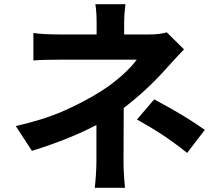

<svg xmlns="http://www.w3.org/2000/svg" viewBox="-20 -837 1040 914"><path d="M871 -109Q808 -159 753.5 -195Q699 -231 632 -268L714 -364Q792 -322 840 -293.5Q888 -265 955 -219ZM856 -602Q836 -582 779 -519Q682 -409 569 -323L568 -71Q568 -15 575 57H431Q434 35 436.5 -3.5Q439 -42 439 -71V-242Q310 -174 132 -119L55 -237Q185 -266 283 -309Q381 -352 463 -404Q519 -440 563.5 -480.5Q608 -521 631 -553H269Q180 -553 139 -549V-680Q183 -673 267 -673H440V-725Q440 -780 434 -817H577Q571 -769 571 -725V-673H691Q740 -673 774 -683Z"/></svg>

Font: Sinter Bold
Style: Regular
Weight: 700
Foundry: Adobe & rsms
Version: Version 1.000